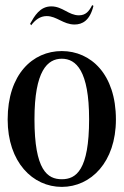

<svg xmlns="http://www.w3.org/2000/svg" viewBox="-20 -716 484 752"><path d="M222 16C336 16 434 -81 434 -248C434 -425 336 -516 222 -516C108 -516 10 -425 10 -248C10 -81 108 16 222 16ZM98 -623 102 -617C118 -638 137 -653 163 -653C202 -653 228 -620 272 -620C302 -620 332 -635 346 -693L341 -696C329 -672 316 -656 289 -656C249 -656 225 -691 181 -691C136 -691 115 -653 98 -623ZM115 -249C115 -439 166 -486 222 -486C278 -486 329 -439 329 -249C329 -49 278 -14 222 -14C166 -14 115 -49 115 -249Z"/></svg>

Font: RL Madena
Style: Regular
Weight: 400
Designer: I Kadek Wantara Putra
Foundry: Roughlines ID
Version: Version 1.000;Glyphs 3.1.2 (3151)